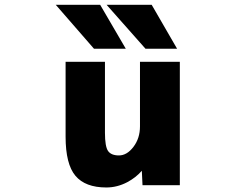

<svg xmlns="http://www.w3.org/2000/svg" viewBox="-20 -788 1040 819"><path d="M627 -767.6 735.4 -580.1H600.6L434.6 -767.6ZM407.2 -767.6 516.6 -580.1H380.9L217.8 -767.6ZM427.7 -524.4V-221.7Q427.7 -163.1 440.9 -144Q454.1 -125 487.3 -125Q521.5 -125 549.3 -161.6Q577.1 -198.2 577.1 -249V-524.4H747.1V2H587.9L585 -59.6Q559.6 -30.3 522.5 -10.7Q479.5 11.7 433.6 11.7Q343.8 11.7 301.8 -38.1Q259.8 -87.9 259.8 -205.1V-524.4Z"/></svg>

Font: Gen Shin Gothic Monospace Heavy
Style: Bold
Weight: 800
Designer: [Source Han Sans]
Ryoko NISHIZUKA  (kana & ideographs); Paul D. Hunt (Latin, Greek & Cyrillic); Wenlong ZHANG  (bopomofo
Version: Version 1.002.20150607